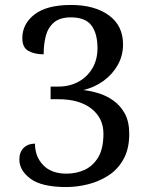

<svg xmlns="http://www.w3.org/2000/svg" viewBox="-20 -744 599 774"><path d="M247 10Q148 10 103 -23.5Q58 -57 58 -101Q58 -131 75.5 -148Q93 -165 121 -165Q121 -113 154 -78.5Q187 -44 248 -44Q288 -44 321.5 -59.5Q355 -75 376 -110Q397 -145 397 -205Q397 -268 348.5 -306Q300 -344 216 -344H184V-395H216Q260 -395 295.5 -414Q331 -433 352 -468Q373 -503 373 -550Q373 -609 348.5 -641.5Q324 -674 266 -674Q221 -674 197 -653Q173 -632 164.5 -598.5Q156 -565 156 -525Q120 -525 95 -538.5Q70 -552 70 -590Q70 -648 119.5 -686Q169 -724 266 -724Q361 -724 418.5 -682.5Q476 -641 476 -565Q476 -520 455 -482.5Q434 -445 398 -418.5Q362 -392 316 -381Q344 -378 376 -368.5Q408 -359 436.5 -339Q465 -319 483 -286.5Q501 -254 501 -204Q501 -144 478 -102.5Q455 -61 417 -36.5Q379 -12 334.5 -1Q290 10 247 10Z"/></svg>

Font: Noto Serif Ahom
Style: Regular
Weight: 400
Designer: Monotype Design Team
Foundry: Monotype Imaging Inc.
Version: Version 2.007; ttfautohint (v1.8.4.7-5d5b)